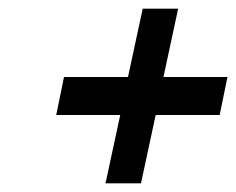

<svg xmlns="http://www.w3.org/2000/svg" viewBox="-20 -557 546 444"><path d="M128 -379 110 -291H258L224 -133H306L340 -291H488L506 -379H358L392 -537H310L276 -379Z"/></svg>

Font: LT Wave Text Medium Italic
Style: Regular
Weight: 500
Designer: Daniel Lyons
Version: Version 2.5 (Glyphs App)